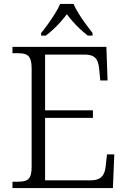

<svg xmlns="http://www.w3.org/2000/svg" viewBox="-20 -951 646 971"><path d="M43 0V-32H70Q93 -32 109 -37Q125 -42 132.5 -58.5Q140 -75 140 -109V-603Q140 -637 132.5 -654Q125 -671 109.5 -676.5Q94 -682 70 -682H43V-714H518L524 -544H487L482 -599Q480 -624 473 -641Q466 -658 450.5 -666.5Q435 -675 407 -675H208V-393H450V-355H208V-39H436Q465 -39 481 -47.5Q497 -56 505 -73Q513 -90 515 -115L521 -170H558L551 0ZM188 -784Q204 -803 222.5 -829Q241 -855 258 -882Q275 -909 284 -931H352Q361 -909 378 -882Q395 -855 414 -829Q433 -803 448 -784V-771H424Q402 -788 383.5 -805.5Q365 -823 349 -841Q333 -859 318 -879Q303 -859 287 -841Q271 -823 252.5 -805.5Q234 -788 212 -771H188Z"/></svg>

Font: Noto Serif Armenian Light
Style: Regular
Weight: 300
Version: Version 2.007